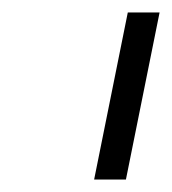

<svg xmlns="http://www.w3.org/2000/svg" viewBox="-20 -760 276 308"><path d="M182 -472H131L185 -740H236Z"/></svg>

Font: IBM Plex Sans Light
Style: Italic
Weight: 300
Italic angle: -11.31°
Designer: Mike Abbink, Paul van der Laan, Pieter van Rosmalen
Foundry: Bold Monday
Version: Version 3.201